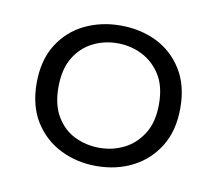

<svg xmlns="http://www.w3.org/2000/svg" viewBox="-47 -646 470 416"><g transform="rotate(10 188.0 -438.5)"><path d="M188 -284Q145 -284 109 -302Q73 -320 51.5 -354.5Q30 -389 30 -439Q30 -489 51.5 -523.5Q73 -558 109 -575.5Q145 -593 188 -593Q232 -593 267.5 -575.5Q303 -558 324.5 -523.5Q346 -489 346 -439Q346 -389 324.5 -354.5Q303 -320 267.5 -302Q232 -284 188 -284ZM188 -324Q217 -324 242 -336.5Q267 -349 283 -374.5Q299 -400 299 -439Q299 -479 283 -504Q267 -529 242 -541.5Q217 -554 188 -554Q159 -554 134 -541.5Q109 -529 93.5 -503.5Q78 -478 78 -438Q78 -399 93.5 -373.5Q109 -348 134 -336Q159 -324 188 -324Z"/></g></svg>

Font: Rokkitt Light
Style: Regular
Weight: 300
Version: Version 3.103